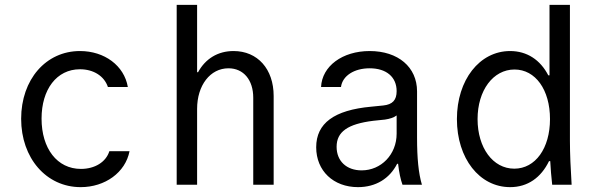

<svg xmlns="http://www.w3.org/2000/svg" viewBox="-20 -760 2440 790"><path d="M430 -138C416 -93 370 -65 313 -65C215 -65 151 -149 151 -272C151 -392 213 -475 309 -475C365 -475 409 -447 424 -402H506C491 -490 410 -550 309 -550C169 -550 67 -433 67 -271C67 -110 170 10 312 10C412 10 496 -50 513 -138Z M707 0H791V-312C791 -409 845 -479 920 -479C982 -479 1022 -431 1022 -358V0H1106V-365C1106 -476 1040 -550 941 -550C876 -550 825 -518 795 -463H791V-740H707Z M1612 -385C1612 -348 1595 -330 1557 -326L1507 -321C1355 -307 1281 -253 1281 -154C1281 -57 1352 10 1453 10C1526 10 1583 -25 1614 -86H1618C1622 -51 1628 -22 1636 0H1716C1702 -47 1696 -109 1696 -193V-384C1696 -484 1618 -550 1501 -550C1389 -550 1305 -488 1301 -402H1383C1389 -448 1437 -479 1501 -479C1570 -479 1612 -443 1612 -385ZM1612 -285V-210C1612 -124 1548 -59 1468 -59C1406 -59 1365 -97 1365 -156C1365 -218 1411 -250 1516 -263L1564 -268C1584 -271 1600 -276 1612 -285Z M2252 0H2332C2328 -63 2325 -129 2325 -180V-740H2241V-450H2236C2203 -514 2148 -550 2079 -550C1953 -550 1860 -431 1860 -270C1860 -108 1953 10 2079 10C2151 10 2206 -29 2239 -97H2244C2246 -65 2248 -33 2252 0ZM2096 -66C2008 -66 1945 -152 1945 -270C1945 -388 2009 -474 2097 -474C2183 -474 2243 -391 2243 -270C2243 -150 2183 -66 2096 -66Z"/></svg>

Font: CommitMono
Style: 400Regular
Weight: 400
Monospace: yes
Designer: Eigil Nikolajsen
Foundry: Eigil Nikolajsen
Version: Version 1.143